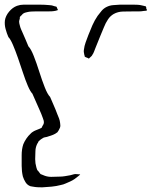

<svg xmlns="http://www.w3.org/2000/svg" viewBox="-60 -569 711 824"><path d="M278 179Q280 180 281.5 179Q283 178 284 180Q284 180 282 182L276 187Q269 193 260.5 199Q252 205 241 210Q231 214 221.5 218.5Q212 223 201 225Q182 230 161.5 232Q141 234 121 235Q111 235 101 234.5Q91 234 81 232Q78 231 75 231Q72 231 70 230Q57 225 49.5 213Q42 201 38 188Q33 166 33 142.5Q33 119 33 97Q33 71 40 50Q45 38 53 26Q61 14 71 5Q73 3 75 1Q77 -1 79 -2Q86 -7 94 -10Q102 -13 109 -16Q111 -17 114.5 -18.5Q118 -20 119 -21Q120 -22 120.5 -24.5Q121 -27 122 -28Q124 -30 125.5 -33.5Q127 -37 128 -40Q129 -45 127.5 -51.5Q126 -58 124 -62Q121 -71 117 -80.5Q113 -90 109 -99L79 -167Q70 -176 59.5 -200.5Q49 -225 38.5 -257Q28 -289 17 -320.5Q6 -352 -4.5 -376.5Q-15 -401 -24 -410Q-31 -426 -36 -444.5Q-41 -463 -39 -481Q-36 -501 -21 -519Q-6 -537 13 -544Q27 -549 41.5 -549Q56 -549 69 -549Q90 -549 110.5 -549Q131 -549 152 -547Q162 -547 175 -542Q177 -541 179.5 -541Q182 -541 183 -539Q184 -538 184 -537Q184 -536 185 -534Q185 -533 187 -530Q189 -527 188 -526Q188 -525 184.5 -524.5Q181 -524 180 -523Q171 -521 162.5 -520.5Q154 -520 144 -520H91Q83 -520 74 -519.5Q65 -519 57 -517Q53 -516 49 -515Q45 -514 42 -512Q39 -511 36.5 -508Q34 -505 32 -503Q31 -502 29 -500.5Q27 -499 26 -497Q25 -496 25 -493.5Q25 -491 25 -489Q24 -486 23 -482.5Q22 -479 22 -476Q22 -472 23 -468Q24 -464 25 -460Q27 -451 31 -442Q35 -433 39 -424Q45 -411 50.5 -397.5Q56 -384 62 -370Q73 -359 85 -328.5Q97 -298 108.5 -261.5Q120 -225 132 -194.5Q144 -164 155 -153Q163 -134 171 -116Q179 -98 186 -79Q190 -70 193.5 -60.5Q197 -51 198 -41Q199 -37 199 -30.5Q199 -24 197 -20Q196 -18 194.5 -15Q193 -12 192 -10Q191 -9 189.5 -6Q188 -3 186 -1Q185 0 182 1.5Q179 3 177 5Q168 10 158.5 13Q149 16 139 19Q135 20 131.5 20.5Q128 21 125 23Q121 25 115.5 29Q110 33 107 36Q105 38 104 41Q103 44 101 46Q97 53 94.5 62Q92 71 92 80Q91 96 91 114Q91 132 96 149Q97 152 98 155.5Q99 159 100 161Q102 163 104 165Q106 167 107 169Q109 171 110.5 173.5Q112 176 114 178Q116 179 119 180Q122 181 124 182Q141 190 159.5 190Q178 190 196 189Q207 189 219 187Q231 185 242 183Q247 182 253 180Q259 178 264 178Q268 178 271.5 178.5Q275 179 278 179ZM568 -531Q569 -531 570 -528Q571 -525 570 -524Q570 -525 568 -523Q565 -523 562 -522.5Q559 -522 557 -522Q546 -520 534 -520Q522 -520 509 -520Q490 -520 468 -519.5Q446 -519 428 -509Q421 -505 414.5 -499Q408 -493 403 -485Q393 -470 386 -452Q379 -434 371 -416L350 -364Q347 -357 344 -348.5Q341 -340 336 -333Q335 -330 331.5 -327Q328 -324 325 -321Q322 -318 322 -318Q320 -317 317 -320Q315 -321 310.5 -322.5Q306 -324 304 -326Q303 -327 303 -329.5Q303 -332 302 -333Q301 -339 300 -344Q299 -349 300 -355Q302 -372 307.5 -387Q313 -402 319 -418Q327 -439 336.5 -460.5Q346 -482 359 -501Q367 -512 376 -522.5Q385 -533 397 -539Q411 -546 426 -547Q441 -548 455 -549H513Q521 -549 530.5 -548.5Q540 -548 548 -546L561 -543Q562 -542 563.5 -542.5Q565 -543 566 -541Q568 -539 568 -531Z"/></svg>

Font: Rubik Vinyl
Style: Regular
Weight: 400
Designer: Hubert and Fischer, NaN
Foundry: Hubert and Fischer, NaN
Version: Version 2.200